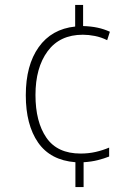

<svg xmlns="http://www.w3.org/2000/svg" viewBox="-20 -744 553 774"><path d="M315 -639Q347 -638 373 -632.5Q399 -627 423 -616L412 -582Q388 -594 362.5 -599Q337 -604 314 -604Q221 -604 172 -537.5Q123 -471 123 -361Q123 -253 167 -189Q211 -125 305 -125Q337 -125 365.5 -131.5Q394 -138 420 -149V-113Q400 -105 374.5 -98.5Q349 -92 317 -90V10H284V-90Q183 -98 133.5 -169.5Q84 -241 84 -360Q84 -481 136 -554Q188 -627 283 -637V-724H315Z"/></svg>

Font: Noto Sans Khmer SemiCondensed ExtraLight
Style: Regular
Weight: 200
Width: 4
Designer: Danh Hong and the Monotype Design Team
Foundry: Monotype Imaging Inc.
Version: Version 2.004; ttfautohint (v1.8.4.7-5d5b)